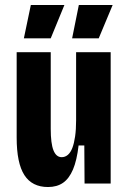

<svg xmlns="http://www.w3.org/2000/svg" viewBox="-20 -738 516 772"><path d="M173 14Q109 14 78 -34Q47 -82 47 -185V-528H184V-220Q184 -161 195 -133.5Q206 -106 228 -106Q242 -106 253 -115.5Q264 -125 271 -143.5Q278 -162 282 -189.5Q286 -217 286 -254V-528H425V-217V0H320L319 -153H296Q289 -93 273.5 -56.5Q258 -20 233.5 -3Q209 14 173 14ZM184 -584H76L104 -718H239ZM377 -584H270L297 -718H433Z"/></svg>

Font: Bricolage Grotesque Condensed
Style: Bold
Weight: 700
Width: 3
Designer: Mathieu Triay
Foundry: Atelier Triay
Version: Version 1.001;gftools[0.9.33.dev8+g029e19f]